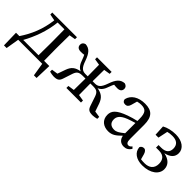

<svg xmlns="http://www.w3.org/2000/svg" viewBox="85 -1332 2299 2299"><g transform="rotate(45 1234.5 -183.0)"><path d="M144 -41C214 -168 271 -316 288 -480H403C404 -424 405 -344 405 -289V-230C405 -176 404 -97 403 -41ZM497 -41C496 -97 495 -176 495 -230V-289C495 -342 496 -418 497 -473L576 -486V-519H158V-486L241 -470C221 -301 161 -163 79 -41H22L27 168H72L100 0H507L534 168H579L586 -41Z M1360 -45 1325 -147C1298 -219 1259 -249 1182 -262C1224 -279 1248 -312 1269 -376C1277 -399 1285 -417 1293 -432C1311 -430 1325 -428 1348 -428C1394 -428 1413 -449 1415 -481C1415 -507 1401 -526 1371 -534C1303 -530 1266 -487 1233 -391C1202 -302 1173 -279 1121 -279H1081C1081 -342 1082 -418 1083 -473L1163 -486V-519H916V-486L996 -473C997 -419 998 -342 998 -279H959C907 -279 877 -302 847 -391C813 -487 776 -530 708 -534C678 -526 665 -507 665 -481C666 -449 686 -428 731 -428C753 -428 768 -429 786 -432C794 -417 802 -399 810 -376C831 -312 856 -279 897 -262C820 -249 781 -219 755 -147L719 -45L640 -33V0C661 5 689 11 708 11C770 11 793 -2 810 -55L848 -171C868 -228 893 -241 954 -241H998C998 -177 997 -100 996 -46L916 -34V0H1163V-34L1083 -47C1082 -101 1081 -177 1081 -241H1126C1186 -241 1211 -228 1231 -171L1270 -55C1288 -2 1309 11 1371 11C1391 11 1418 5 1439 0V-33Z M1797 -114C1736 -66 1711 -50 1672 -50C1621 -50 1583 -76 1583 -135C1583 -175 1600 -218 1696 -255C1720 -264 1758 -277 1797 -288ZM1971 -65C1957 -48 1945 -38 1927 -38C1902 -38 1887 -56 1887 -108V-346C1887 -482 1832 -534 1717 -534C1604 -534 1524 -483 1505 -399C1508 -372 1524 -357 1554 -357C1582 -357 1600 -374 1609 -408L1630 -483C1653 -489 1673 -492 1692 -492C1766 -492 1797 -464 1797 -356V-322C1753 -312 1706 -299 1671 -286C1528 -235 1490 -187 1490 -120C1490 -32 1555 14 1635 14C1701 14 1739 -15 1799 -74C1808 -21 1843 12 1897 12C1935 12 1966 -3 1991 -44Z M2067 -359H2116L2142 -482C2165 -489 2191 -492 2221 -492C2293 -492 2336 -460 2336 -392C2336 -332 2301 -297 2224 -297H2180V-254H2230C2316 -254 2343 -203 2343 -141C2343 -62 2290 -24 2216 -24C2192 -24 2172 -25 2152 -28L2134 -94C2125 -125 2108 -148 2086 -148C2064 -149 2045 -139 2035 -117C2040 -35 2112 14 2212 14C2352 14 2434 -57 2434 -140C2434 -210 2388 -259 2298 -277C2383 -296 2421 -338 2421 -400C2421 -477 2347 -534 2237 -534C2170 -534 2105 -518 2060 -492Z"/></g></svg>

Font: Noto Serif SC Medium
Style: Regular
Weight: 500
Designer: Ryoko NISHIZUKA 西塚涼子 (kana & ideographs); Frank Grießhammer (Latin, Greek & Cyrillic); Wenlong ZHANG 张文龙 (bopomofo); San
Foundry: Adobe Systems Incorporated
Version: Version 1.001;PS 1.001;hotconv 16.6.54;makeotf.lib2.5.65590